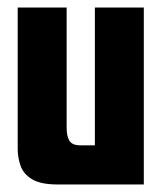

<svg xmlns="http://www.w3.org/2000/svg" viewBox="-20 -490 434 510"><path d="M133 0Q88 0 65 -14Q42 -28 34.5 -50Q27 -72 27 -94V-470H157V-151Q157 -128 164.5 -116Q172 -104 193 -104H232V-470H362V0Z"/></svg>

Font: Smooch Sans Thin ExtraBold
Style: Regular
Weight: 800
Version: Version 1.010